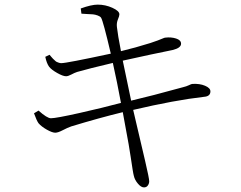

<svg xmlns="http://www.w3.org/2000/svg" viewBox="-20 -771 1040 830"><path d="M332 -711.9 329.1 -734.4Q375 -751 402.3 -751Q435.5 -751 465.8 -737.3Q496.1 -723.6 496.1 -709Q496.1 -702.1 489.7 -687Q483.4 -671.9 485.4 -654.3Q489.3 -619.1 502.9 -549.8Q564.5 -564.5 629.9 -585Q647.5 -590.8 662.1 -596.2Q676.8 -601.6 684.1 -605Q691.4 -608.4 695.3 -608.4Q719.7 -611.3 741.2 -604.5Q762.7 -597.7 762.7 -582Q762.7 -563.5 725.6 -554.7Q642.6 -538.1 510.7 -508.8Q516.6 -480.5 528.8 -422.4Q541 -364.3 546.9 -335.9Q634.8 -356.4 769.5 -393.6Q786.1 -397.5 796.9 -402.8Q807.6 -408.2 811.5 -408.2Q842.8 -410.2 866.2 -400.4Q889.6 -390.6 889.6 -376Q889.6 -354.5 862.3 -352.5Q734.4 -337.9 555.7 -295.9Q597.7 -117.2 607.4 -75.2Q625 0 625 12.7Q625 22.5 619.1 30.8Q613.3 39.1 602.5 39.1Q589.8 39.1 576.2 22.9Q562.5 6.8 558.6 -10.7Q556.6 -17.6 553.2 -38.6Q549.8 -59.6 544.9 -92.8Q540 -126 536.1 -147.5Q534.2 -160.2 510.7 -286.1Q410.2 -261.7 288.1 -224.6Q271.5 -218.8 251 -208Q230.5 -197.3 218.8 -197.3Q206.1 -197.3 182.6 -210.4Q159.2 -223.6 146.5 -238.3Q138.7 -249 127 -281.2L146.5 -293Q183.6 -259.8 200.2 -259.8Q221.7 -259.8 322.3 -282.2Q422.9 -304.7 502.9 -326.2Q486.3 -416 467.8 -499Q364.3 -474.6 313.5 -460Q301.8 -456.1 288.1 -448.7Q274.4 -441.4 265.6 -441.4Q252 -441.4 227.1 -455.6Q202.1 -469.7 192.4 -482.4Q181.6 -497.1 175.8 -525.4L194.3 -534.2Q195.3 -533.2 201.2 -525.9Q207 -518.6 209 -517.1Q210.9 -515.6 216.3 -510.3Q221.7 -504.9 225.1 -503.4Q228.5 -502 233.9 -500Q239.3 -498 245.1 -498Q267.6 -498 459 -539.1Q425.8 -680.7 417 -694.3Q413.1 -700.2 402.3 -704.1Q391.6 -708 381.8 -709Q372.1 -710 355.5 -710.4Q338.9 -710.9 332 -711.9Z"/></svg>

Font: GenYoMin TW TTF Light
Style: Regular
Weight: 300
Version: Version 1.300